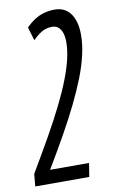

<svg xmlns="http://www.w3.org/2000/svg" viewBox="-83 -754 468 798"><g transform="rotate(-10 151.5 -355.0)"><path d="M4.4 -52.3Q50.7 -130.2 87.4 -195.2Q124.1 -260.2 150.9 -314.5Q177.7 -368.7 195.3 -414.2Q213 -459.6 221.9 -497.9Q230.9 -536.3 230.9 -568.8Q230.9 -591.2 225.5 -607.5Q220.1 -623.7 209.6 -632.6Q199.2 -641.4 182.7 -641.4Q168.3 -641.4 155.2 -637.1Q142.1 -632.8 129.2 -623.5Q116.4 -614.3 101.3 -599.4L84.5 -655.8Q102.6 -674.1 121.7 -686.3Q140.9 -698.4 162 -704.2Q183.2 -710 206.1 -710Q228.5 -710 245.4 -701.5Q262.3 -692.9 273.6 -676.9Q284.9 -660.9 290.6 -638.5Q296.4 -616.1 296.4 -588.2Q296.4 -548.4 286.3 -504.2Q276.3 -460 257 -410.7Q237.7 -361.5 210.6 -306Q183.5 -250.5 148.7 -188.8Q113.9 -127 72.3 -57.4H236.7L227.5 0H-0.4Z"/></g></svg>

Font: Georama ExtraCondensed Thin
Style: Italic
Weight: 100
Width: 2
Italic angle: -9°
Designer: Jean-Baptiste Levee
Foundry: Production Type
Version: Version 1.001